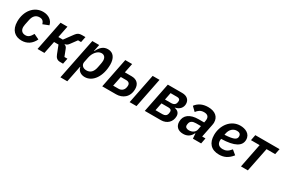

<svg xmlns="http://www.w3.org/2000/svg" viewBox="89 -1630 4295 2927"><g transform="rotate(30 2236.5 -167.0)"><path d="M237 12C334 12 408 -38 453 -132L360 -176C328 -119 300 -88 248 -88C186 -88 157 -127 157 -183C157 -196 159 -212 162 -226L180 -313C195 -392 236 -434 301 -434C355 -434 375 -407 389 -363L491 -403C476 -481 405 -534 308 -534C150 -534 37 -395 37 -210C37 -58 122 12 237 12Z M514 0H635L679 -218H757L812 -77C831 -26 860 0 910 0H963L983 -99H930L885 -215C873 -247 858 -259 836 -265L837 -271C862 -275 881 -285 901 -312L983 -423H1036L1056 -522H996C945 -522 919 -508 889 -468L777 -316H698L739 -522H618Z M1032 200H1153L1211 -89H1216C1225 -29 1278 12 1348 12C1493 12 1594 -145 1594 -347C1594 -457 1546 -534 1449 -534C1369 -534 1321 -488 1279 -403H1274L1298 -522H1177ZM1321 -89C1257 -89 1219 -131 1230 -184L1248 -273C1257 -316 1275 -355 1301 -384C1324 -411 1355 -433 1394 -433C1443 -433 1470 -398 1470 -345C1470 -329 1467 -305 1464 -290L1450 -218C1433 -133 1391 -89 1321 -89Z M1653 0H1897C2007 0 2109 -69 2109 -215C2109 -303 2058 -357 1963 -357H1845L1878 -522H1757ZM2135 0H2256L2360 -522H2239ZM1792 -92 1827 -265H1921C1966 -265 1988 -242 1988 -208C1988 -194 1987 -184 1984 -171C1974 -122 1936 -92 1887 -92Z M2402 0H2685C2793 0 2863 -74 2863 -171C2863 -219 2838 -257 2774 -269L2775 -273C2847 -286 2894 -338 2894 -405C2894 -477 2843 -522 2760 -522H2506ZM2582 -304 2607 -431H2721C2754 -431 2775 -418 2775 -390C2775 -383 2773 -369 2771 -359C2763 -322 2734 -304 2694 -304ZM2538 -91 2565 -226H2688C2723 -226 2744 -212 2744 -181C2744 -174 2742 -157 2739 -144C2731 -110 2704 -91 2661 -91Z M3081 12C3151 12 3205 -19 3237 -89H3242L3249 0H3394L3413 -99H3355L3400 -324C3404 -343 3406 -361 3406 -374C3406 -471 3338 -534 3212 -534C3112 -534 3042 -494 2998 -434L3069 -365C3099 -405 3133 -435 3196 -435C3254 -435 3283 -409 3283 -360C3283 -351 3282 -340 3280 -330L3274 -300H3179C3024 -300 2938 -234 2938 -121C2938 -40 2989 12 3081 12ZM3130 -79C3091 -79 3064 -97 3064 -129C3064 -134 3064 -144 3068 -163C3077 -205 3111 -227 3173 -227H3259L3246 -157C3235 -106 3184 -79 3130 -79Z M3713 12C3799 12 3869 -19 3934 -102L3859 -164C3814 -108 3774 -88 3722 -88C3650 -88 3620 -126 3620 -183C3620 -190 3621 -199 3623 -212C3859 -218 3961 -281 3961 -390C3961 -498 3862 -534 3780 -534C3610 -534 3500 -380 3500 -211C3500 -72 3572 12 3713 12ZM3772 -440C3804 -440 3842 -430 3842 -381C3842 -330 3807 -301 3636 -292L3641 -317C3655 -392 3706 -440 3772 -440Z M4095 0H4216L4301 -423H4453L4473 -522H4046L4027 -423H4179Z"/></g></svg>

Font: Braiins Sans SemiBold
Style: Italic
Weight: 600
Italic angle: -11.31°
Designer: Mike Abbink, Paul van der Laan, Pieter van Rosmalen, Jiri Chlebus, Lubos Buracinsky
Foundry: Bold Monday, Sudetype
Version: Version 1.000;hotconv 1.0.109;makeotfexe 2.5.65596